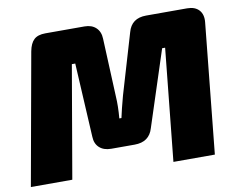

<svg xmlns="http://www.w3.org/2000/svg" viewBox="-76 -790 1099 890"><g transform="rotate(-10 473.5 -345.0)"><path d="M664 -690H857Q894 -690 913 -669Q932 -648 928 -611L866 0H671L725 -528H711L595 -172Q577 -110 508 -110H398Q363 -110 342.5 -128.5Q322 -147 321 -180L302 -528H286L195 0H0L111 -619Q118 -656 136 -673Q154 -690 190 -690H374Q408 -690 428 -671Q448 -652 449 -619L461 -345Q464 -299 459 -242H469Q477 -280 494 -343L578 -627Q595 -690 664 -690Z"/></g></svg>

Font: Exo 2.0 Black
Style: Italic
Weight: 900
Italic angle: -8°
Designer: Natanael Gama
Version: Version 1.001;PS 001.001;hotconv 1.0.70;makeotf.lib2.5.58329